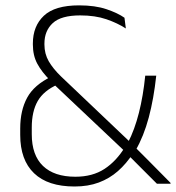

<svg xmlns="http://www.w3.org/2000/svg" viewBox="-20 -668 640 698"><path d="M600 0H550.5Q539 -11.5 524 -26.5Q509 -41.5 493 -57.5Q477 -73.5 462.8 -87.8Q448.5 -102 438.5 -112L432 -119.5L169.5 -367.5L163.5 -374.5Q131.5 -406.5 115.5 -436.5Q99.5 -466.5 99.5 -506V-510Q99.5 -573 139.5 -610.8Q179.5 -648.5 267.5 -648.5Q326 -648.5 367.2 -634.5Q408.5 -620.5 432.5 -603.5L437.5 -564.5Q407.5 -584 366.8 -598Q326 -612 271.5 -612Q202 -612 171.8 -584Q141.5 -556 141.5 -509.5V-506Q141.5 -472.5 157.2 -445.2Q173 -418 202 -390L455 -149.5L465 -139Q477 -127 490.2 -113.8Q503.5 -100.5 517.2 -86.8Q531 -73 545.2 -58.5Q559.5 -44 573.2 -30.2Q587 -16.5 600 -3ZM251 10Q154 10 103.8 -38.2Q53.5 -86.5 53.5 -177.5V-201Q53.5 -266.5 78.8 -313Q104 -359.5 167.5 -390L190 -361Q139 -338.5 117.2 -300.8Q95.5 -263 95.5 -204.5V-180Q95.5 -104 136.2 -64.8Q177 -25.5 254 -25.5Q316.5 -25.5 360 -54Q403.5 -82.5 435 -134.5L445 -149Q469.5 -196.5 485 -257.8Q500.5 -319 508 -393H548Q539 -309 520.8 -240.8Q502.5 -172.5 473 -121.5L464 -111Q439.5 -73 408.8 -46Q378 -19 339.2 -4.5Q300.5 10 251 10Z"/></svg>

Font: Anek Devanagari Medium ExtraLight
Style: Regular
Weight: 250
Version: Version 1.003